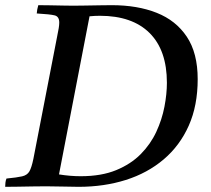

<svg xmlns="http://www.w3.org/2000/svg" viewBox="-32 -721 815 742"><path d="M-12 1Q-12 -6 -11 -15Q-10 -24 -7 -31Q34 -35 53.5 -39.5Q73 -44 81.5 -58.5Q90 -73 97 -107L189 -581Q193 -600 195 -612.5Q197 -625 197 -634Q197 -657 179.5 -661.5Q162 -666 110 -669Q111 -684 116 -701Q134 -701 160.5 -700.5Q187 -700 212.5 -699.5Q238 -699 251 -699Q265 -699 295 -699.5Q325 -700 355 -700.5Q385 -701 400 -701Q499 -701 573.5 -671.5Q648 -642 690 -579Q732 -516 732 -415Q732 -313 697.5 -235.5Q663 -158 600.5 -105Q538 -52 454 -25.5Q370 1 272 1Q248 1 213 0Q178 -1 146 -1Q124 -1 94.5 -0.5Q65 0 36.5 0.5Q8 1 -12 1ZM196 -47Q239 -40 280 -40Q360 -40 417 -63.5Q474 -87 512 -125.5Q550 -164 572 -211.5Q594 -259 603.5 -308.5Q613 -358 613 -401Q613 -527 546 -593.5Q479 -660 354 -660Q334 -660 314 -658Z"/></svg>

Font: Tiro Gurmukhi
Style: Italic
Weight: 400
Italic angle: -11°
Designer: Gurmukhi: John Hudson & Fiona Ross, assisted by Paul Hanslow. Latin: John Hudson with Paul Hanslow, assisted by Kaja Soj
Foundry: Tiro Typeworks Ltd.
Version: Version 1.52